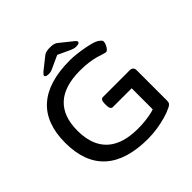

<svg xmlns="http://www.w3.org/2000/svg" viewBox="-216 -1043 1236 1236"><g transform="rotate(-45 402.5 -424.5)"><path d="M445 7Q249 7 149 -83.5Q49 -174 49 -352Q49 -529 149 -618Q249 -707 445 -707Q473 -707 504 -703.5Q535 -700 565.5 -694.5Q596 -689 620.5 -682.5Q645 -676 659 -668Q671 -660 678.5 -653Q686 -646 686 -639Q686 -632 683 -622Q680 -612 674 -602Q668 -592 661.5 -585.5Q655 -579 648 -579Q641 -579 625 -584.5Q609 -590 584.5 -597Q560 -604 525.5 -609Q491 -614 445 -614Q303 -614 231.5 -548Q160 -482 160 -352Q160 -264 192 -204.5Q224 -145 287.5 -115Q351 -85 445 -85Q483 -85 517.5 -89Q552 -93 579.5 -100Q607 -107 623 -117L600 -58V-298H430Q407 -298 407 -334V-353Q407 -389 430 -389H672Q705 -389 705 -356V-81Q705 -66 699.5 -58Q694 -50 682 -44Q653 -29 613 -17.5Q573 -6 529.5 0.5Q486 7 445 7ZM288 -740Q272 -740 265 -744Q258 -748 258 -753Q258 -758 262 -763Q266 -768 276 -777L353 -838Q361 -845 368.5 -848.5Q376 -852 386.5 -854Q397 -856 413 -856Q430 -856 440 -854Q450 -852 457.5 -848.5Q465 -845 473 -838L549 -777Q561 -768 564.5 -763Q568 -758 568 -753Q568 -748 561.5 -744Q555 -740 538 -740Q527 -740 517.5 -742.5Q508 -745 497 -750L413 -789L328 -750Q318 -745 309 -742.5Q300 -740 288 -740Z"/></g></svg>

Font: Asap Expanded Medium
Style: Regular
Weight: 500
Width: 7
Designer: Pablo Cosgaya
Foundry: Omnibus-Type
Version: Version 3.001